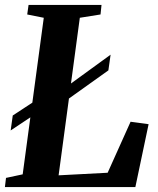

<svg xmlns="http://www.w3.org/2000/svg" viewBox="-26 -763 645 783"><path d="M-6 0 -1.5 -37.5 66.5 -52 152.5 -690.5 85 -704 90.5 -743H388L384 -704L299.5 -690.5L213 -48L413 -58.5L506.5 -266.5L580 -256.5L526 0ZM17.5 -231 26 -292 156.5 -377.5 203.5 -379 425 -540 416 -476 206.5 -326.5 159.5 -325.5Z"/></svg>

Font: Merriweather 60pt
Style: Bold Italic
Weight: 700
Italic angle: -7.8°
Version: Version 2.101